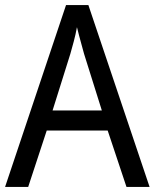

<svg xmlns="http://www.w3.org/2000/svg" viewBox="-20 -736 610 756"><path d="M478 0 404 -222H164L91 0H0L240 -716H328L569 0ZM311 -524Q308 -535 302.5 -555Q297 -575 291.5 -595.5Q286 -616 283 -629Q278 -601 270.5 -573Q263 -545 257 -524L187 -301H381Z"/></svg>

Font: Noto Sans SemiCondensed
Style: Regular
Weight: 400
Width: 4
Designer: Monotype Design Team
Foundry: Monotype Imaging Inc.
Version: Version 2.013; ttfautohint (v1.8.4.7-5d5b)